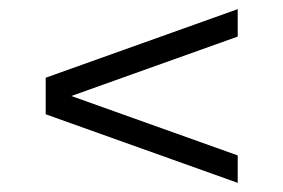

<svg xmlns="http://www.w3.org/2000/svg" viewBox="-20 -510 620 420"><path d="M500 -170 136 -300 500 -430V-490L80 -340V-260L500 -110Z"/></svg>

Font: Raigarh
Style: Regular
Weight: 400
Designer: jaikishan Patel
Foundry: MagicType
Version: Version 1.000;FEAKit 1.0